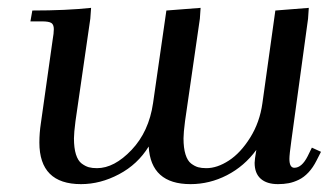

<svg xmlns="http://www.w3.org/2000/svg" viewBox="-20 -466 863 493"><path d="M58.1 -411.1 63 -439Q150.4 -439 213.9 -445.8L211.9 -418L173.8 -154.8Q169.9 -124.5 169.9 -110.8Q169.9 -85.9 175 -69.6Q180.2 -53.2 189.7 -46.1Q199.2 -39.1 208 -36.6Q216.8 -34.2 229 -34.2Q273.4 -34.2 317.9 -81.1Q362.3 -127.9 373 -201.2L407.2 -439L495.1 -445.8L493.2 -418L455.1 -154.8Q451.2 -124.5 451.2 -110.8Q451.2 -85.9 456.3 -69.6Q461.4 -53.2 470.7 -46.1Q480 -39.1 488.8 -36.6Q497.6 -34.2 509.8 -34.2Q537.6 -34.2 567.6 -53.7Q597.7 -73.2 622.3 -112.5Q647 -151.9 653.8 -201.2L687 -439L772.9 -445.8L771 -418L728 -104Q723.1 -68.8 723.1 -58.1Q723.1 -35.2 735.8 -35.2Q754.9 -35.2 770 -64.9L780.8 -86.9L804.2 -76.2L793 -54.2Q783.7 -35.6 772 -23.2Q760.3 -10.7 747.1 -4.4Q733.9 2 721.2 4.4Q708.5 6.8 693.8 6.8Q665 6.8 649.4 -7.1Q633.8 -21 633.8 -47.9Q633.8 -55.7 638.2 -81.1Q607.4 -39.1 562.7 -16.1Q518.1 6.8 469.2 6.8Q367.2 6.8 361.8 -89.8Q333.5 -43.9 285.6 -18.6Q237.8 6.8 188 6.8Q81.1 6.8 81.1 -100.1Q81.1 -124.5 85 -149.9L115.2 -363.8Q118.2 -380.9 118.2 -391.1Q118.2 -402.8 111.8 -407Q105.5 -411.1 87.9 -411.1Z"/></svg>

Font: Dihjauti S
Style: Bold Italic
Weight: 700
Italic angle: -9°
Designer: T. Christopher White
Version: Version 3.0.0